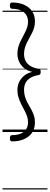

<svg xmlns="http://www.w3.org/2000/svg" viewBox="-20 -1054 399 1533"><path d="M76 75Q68 75 63.5 69.5Q59 64 59 50Q59 36 63.5 30.5Q68 25 76 25Q118 25 146.5 12.5Q175 0 189.5 -23.5Q204 -47 204 -78Q204 -103 195.5 -127Q187 -151 174.5 -174Q162 -197 149.5 -222Q137 -247 128 -275Q119 -303 119 -336Q119 -368 132 -397Q145 -426 171.5 -448.5Q198 -471 238 -480Q198 -489 171.5 -511Q145 -533 132 -562.5Q119 -592 119 -623Q119 -650 125 -674Q131 -698 141 -719Q151 -740 162 -760.5Q173 -781 182.5 -800.5Q192 -820 198 -840Q204 -860 204 -882Q204 -928 171 -956Q138 -984 76 -984Q68 -984 63.5 -989.5Q59 -995 59 -1009Q59 -1023 63.5 -1028.5Q68 -1034 76 -1034Q131 -1034 172 -1016Q213 -998 236 -964.5Q259 -931 259 -883Q259 -857 252.5 -834.5Q246 -812 236 -791.5Q226 -771 215 -752Q204 -733 194.5 -713Q185 -693 178.5 -671Q172 -649 172 -623Q172 -591 184.5 -567Q197 -543 223 -527Q249 -511 288 -505Q296 -503 300.5 -498.5Q305 -494 305 -480Q305 -466 300.5 -461Q296 -456 288 -455Q249 -448 223 -432.5Q197 -417 184.5 -393Q172 -369 172 -336Q172 -305 180.5 -278.5Q189 -252 202 -229Q215 -206 228 -183Q241 -160 250 -134Q259 -108 259 -76Q259 -28 236 5.5Q213 39 172 57Q131 75 76 75ZM0 449H359V459H0ZM0 -20H359V0H0ZM0 -505H359V-500H0ZM0 -969H359V-959H0Z"/></svg>

Font: Playwrite IT Trad Guides
Style: Regular
Weight: 400
Designer: Veronika Burian, José Scaglione
Foundry: TypeTogether
Version: Version 1.003